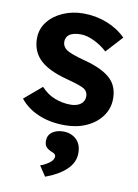

<svg xmlns="http://www.w3.org/2000/svg" viewBox="-90 -598 668 930"><g transform="rotate(10 244.0 -133.5)"><path d="M249 10Q176 10 119 -14Q62 -38 27 -82L113 -155Q143 -122 181 -107.5Q219 -93 258 -93Q289 -93 308 -107Q327 -121 327 -146Q327 -168 309 -181Q291 -193 223 -211Q122 -237 80 -282Q43 -322 43 -381Q43 -428 71 -463.5Q99 -499 145 -519Q191 -539 245 -539Q307 -539 362 -517Q417 -495 454 -457L380 -376Q352 -402 316 -419.5Q280 -437 250 -437Q176 -437 176 -387Q177 -363 198 -349Q218 -335 289 -316Q384 -291 423 -250Q457 -215 457 -157Q457 -109 429.5 -71Q402 -33 355 -11.5Q308 10 249 10ZM198 272 165 222Q185 216 207 200.5Q229 185 229 167Q229 154 207 147Q188 139 180 128.5Q172 118 172 100Q172 72 193.5 56.5Q215 41 248 41Q286 41 311.5 64.5Q337 88 337 132Q337 178 299.5 213.5Q262 249 198 272Z"/></g></svg>

Font: Lexend SemiBold
Style: Regular
Weight: 600
Designer: Bonnie Shaver-Troup, Thomas Jockin
Foundry: Lexend
Version: Version 1.005; ttfautohint (v1.8.3)